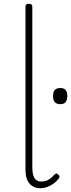

<svg xmlns="http://www.w3.org/2000/svg" viewBox="-20 -973 374 1010"><path d="M191 17Q157 17 135.5 -7Q114 -31 114 -80V-938Q114 -946 118 -949.5Q122 -953 131 -953Q141 -953 145.5 -949.5Q150 -946 150 -938V-93Q150 -57 160.5 -37.5Q171 -18 197 -18Q208 -18 219.5 -21Q231 -24 242 -32Q253 -40 265 -53Q270 -59 275.5 -60Q281 -61 286 -55Q291 -51 292.5 -46Q294 -41 290 -35Q279 -20 263 -8Q247 4 228.5 10.5Q210 17 191 17ZM297 -425Q278 -425 268.5 -435.5Q259 -446 259 -468Q259 -490 268.5 -500Q278 -510 297 -510Q316 -510 325 -500Q334 -490 334 -468Q334 -446 325 -435.5Q316 -425 297 -425Z"/></svg>

Font: Playwrite US Modern Thin
Style: Regular
Weight: 250
Designer: Veronika Burian, José Scaglione
Foundry: TypeTogether
Version: Version 1.003